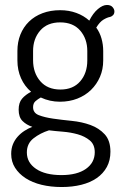

<svg xmlns="http://www.w3.org/2000/svg" viewBox="-20 -520 492 772"><path d="M221 -111Q180 -111 144 -128Q133 -122 123 -113.5Q113 -105 113 -89Q113 -66 136 -57Q159 -48 193.5 -43Q228 -38 268.5 -34Q309 -30 343.5 -17.5Q378 -5 401 20Q424 45 424 90Q424 125 409.5 151.5Q395 178 369 196Q343 214 307 223Q271 232 228 232Q184 232 147 223Q110 214 83 196.5Q56 179 40.5 154.5Q25 130 25 99Q25 77 32 60Q39 43 51 29.5Q63 16 78.5 6Q94 -4 110 -10Q86 -18 70.5 -33.5Q55 -49 55 -79Q55 -107 68.5 -123Q82 -139 105 -151Q79 -173 64.5 -205.5Q50 -238 50 -277V-315Q50 -351 62 -381Q74 -411 96.5 -433Q119 -455 151 -467Q183 -479 222 -479Q257 -479 287 -468Q317 -457 339 -437Q354 -467 373.5 -483.5Q393 -500 410 -500Q425 -500 432.5 -491.5Q440 -483 440 -474Q440 -465 435 -459.5Q430 -454 423 -452Q411 -450 396 -441Q381 -432 367 -409Q381 -390 388 -365.5Q395 -341 395 -315V-277Q395 -241 382 -211Q369 -181 346 -158.5Q323 -136 291 -123.5Q259 -111 221 -111ZM331 -315Q331 -364 302.5 -397Q274 -430 222 -430Q170 -430 141.5 -397Q113 -364 113 -315V-278Q113 -227 142 -193.5Q171 -160 223 -160Q274 -160 302.5 -193Q331 -226 331 -277ZM361 92Q361 61 341 44.5Q321 28 292.5 20Q264 12 232.5 9.5Q201 7 177 4Q142 15 115 36Q88 57 88 93Q88 134 125 159Q162 184 227 184Q290 184 325.5 159Q361 134 361 92Z"/></svg>

Font: Dosis
Style: Book
Weight: 400
Designer: EdgarTolentino, PabloImpallari, IginoMarini
Foundry: EdgarTolentino, PabloImpallari, IginoMarini
Version: Version 1.007